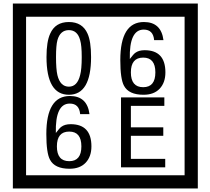

<svg xmlns="http://www.w3.org/2000/svg" viewBox="-20 -980 1195 1090"><path d="M1103 90H53V-960H1103ZM1028 15V-885H128V15ZM497 -656Q497 -442 371 -442Q244 -442 244 -656Q244 -744 265 -789Q294 -855 371 -855Q448 -855 477 -789Q497 -745 497 -656ZM444 -656Q444 -723 435 -752Q420 -809 371 -809Q322 -809 306 -752Q298 -723 298 -656Q298 -587 306 -553Q322 -488 371 -488Q419 -488 435 -554Q444 -587 444 -656ZM919 -569Q919 -511 886.5 -476.5Q854 -442 795 -442Q711 -442 684 -493Q663 -531 663 -639Q663 -855 797 -855Q895 -855 908 -752H855Q850 -812 796 -812Q713 -812 717 -645Q738 -673 748 -680Q768 -695 801 -695Q919 -695 919 -569ZM862 -569Q862 -653 793 -653Q723 -653 723 -569Q723 -485 793 -485Q862 -485 862 -569ZM499 -149Q499 -91 466.5 -56.5Q434 -22 375 -22Q291 -22 264 -73Q243 -111 243 -219Q243 -435 377 -435Q475 -435 488 -332H435Q430 -392 376 -392Q293 -392 297 -225Q318 -253 328 -260Q348 -275 381 -275Q499 -275 499 -149ZM442 -149Q442 -233 373 -233Q303 -233 303 -149Q303 -65 373 -65Q442 -65 442 -149ZM918 -30H667V-427H913V-379H723V-257H907V-209H723V-78H918Z"/></svg>

Font: Unicode BMP Fallback SIL
Style: Regular
Weight: 400
Foundry: NRSI, SIL International
Version: Version 5.1 Based on Unicode 5.1